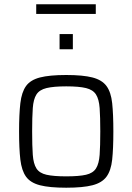

<svg xmlns="http://www.w3.org/2000/svg" viewBox="-20 -868 618 896"><path d="M289 8Q211 8 166.5 -3.5Q122 -15 101.5 -43.5Q81 -72 75 -123Q69 -174 69 -255Q69 -335 75 -386.5Q81 -438 101.5 -466.5Q122 -495 166.5 -506.5Q211 -518 289 -518Q367 -518 411.5 -506.5Q456 -495 477 -466.5Q498 -438 503.5 -386.5Q509 -335 509 -255Q509 -174 503.5 -123Q498 -72 477 -43.5Q456 -15 411.5 -3.5Q367 8 289 8ZM289 -45Q349 -45 381.5 -52.5Q414 -60 428 -82Q442 -104 445 -145.5Q448 -187 448 -255Q448 -322 445 -363.5Q442 -405 428 -427Q414 -449 381.5 -457Q349 -465 289 -465Q230 -465 197 -457Q164 -449 150 -427Q136 -405 133 -363.5Q130 -322 130 -255Q130 -187 133 -145.5Q136 -104 150 -82Q164 -60 197 -52.5Q230 -45 289 -45ZM258 -638V-709H320V-638ZM149 -803V-848H427V-803Z"/></svg>

Font: Saira Light
Style: Regular
Weight: 300
Designer: Hector Gatti with collaboration of the Omnibus-Type team
Foundry: Omnibus-Type
Version: Version 1.100; ttfautohint (v1.8.3)